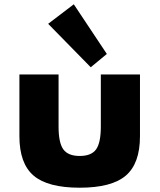

<svg xmlns="http://www.w3.org/2000/svg" viewBox="-20 -859 744 895"><path d="M351.5 16Q202.5 16 136.5 -40.5Q70.5 -97 70.5 -224V-512H253V-269Q253 -193.5 275.2 -162.8Q297.5 -132 351.5 -132Q406 -132 428 -162.8Q450 -193.5 450 -269V-512H632.5V-224Q632.5 -97 566.5 -40.5Q500.5 16 351.5 16ZM403 -545.5 204.5 -748 324 -839 478 -607.5Z"/></svg>

Font: Spartan Thin ExtraBold
Style: Regular
Weight: 800
Version: Version 1.004